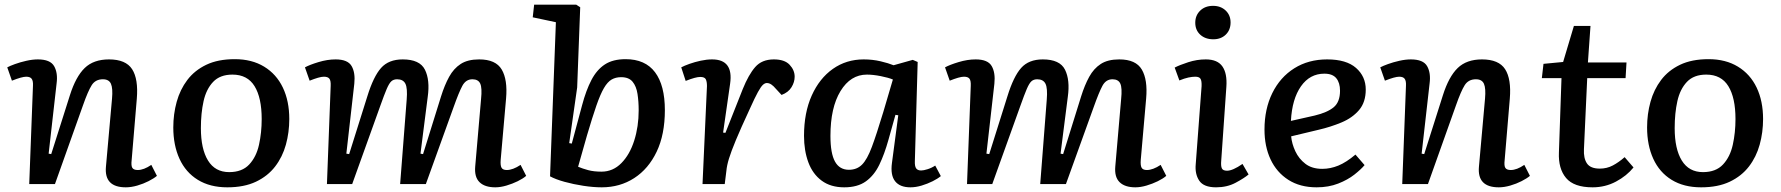

<svg xmlns="http://www.w3.org/2000/svg" viewBox="-20 -787 7615 821"><path d="M651 -35Q638 -24 615.5 -12.5Q593 -1 567 6.5Q541 14 518 14Q425 14 433 -74L459 -365Q463 -409 454.5 -428.5Q446 -448 420 -448Q388 -448 372 -422.5Q356 -397 335 -337L215 0H105L121 -421Q122 -441 115.5 -450Q109 -459 92 -459Q74 -459 31 -442L11 -499Q22 -505 44 -513Q66 -521 92.5 -527Q119 -533 142 -533Q195 -533 211.5 -504Q228 -475 222 -430L188 -130L199 -128L279 -380Q304 -459 342 -496Q380 -533 446 -533Q518 -533 545 -491Q572 -449 565 -365L543 -103Q540 -78 546 -69Q552 -60 569 -60Q595 -60 627 -82Z M952 14Q878 14 826 -18Q774 -50 747.5 -108Q721 -166 721 -242Q721 -299 735.5 -351.5Q750 -404 781 -445Q812 -486 862 -510Q912 -534 984 -534Q1057 -534 1109.5 -502Q1162 -470 1189.5 -412.5Q1217 -355 1217 -278Q1217 -221 1202.5 -168.5Q1188 -116 1156.5 -75Q1125 -34 1074.5 -10Q1024 14 952 14ZM960 -51Q1015 -51 1045.5 -83.5Q1076 -116 1087.5 -168Q1099 -220 1099 -278Q1099 -369 1068.5 -418.5Q1038 -468 974 -468Q921 -468 891.5 -437Q862 -406 850.5 -354.5Q839 -303 839 -239Q839 -150 869.5 -100.5Q900 -51 960 -51Z M1719 -361Q1723 -410 1713.5 -429Q1704 -448 1678 -448Q1663 -448 1653.5 -439.5Q1644 -431 1633.5 -406.5Q1623 -382 1606 -334L1486 0H1378L1394 -420Q1395 -442 1388.5 -450.5Q1382 -459 1365 -459Q1355 -459 1339.5 -454.5Q1324 -450 1304 -442L1284 -499Q1304 -510 1342 -521.5Q1380 -533 1415 -533Q1467 -533 1483.5 -504.5Q1500 -476 1495 -429L1461 -130L1473 -128L1551 -376Q1577 -460 1609.5 -496.5Q1642 -533 1702 -533Q1775 -533 1797 -489Q1819 -445 1809 -373L1778 -130L1789 -128L1866 -375Q1881 -423 1900.5 -458.5Q1920 -494 1950 -513.5Q1980 -533 2029 -533Q2100 -533 2125.5 -489.5Q2151 -446 2144 -366L2121 -104Q2119 -80 2124.5 -70Q2130 -60 2147 -60Q2173 -60 2206 -82L2230 -35Q2216 -23 2193.5 -12Q2171 -1 2145.5 6.5Q2120 14 2098 14Q2053 14 2030.5 -8Q2008 -30 2012 -75L2037 -363Q2042 -411 2033.5 -429.5Q2025 -448 2000 -448Q1972 -448 1957 -420Q1942 -392 1920 -330L1801 0H1691Z M2553 14Q2517 14 2474.5 7.5Q2432 1 2394 -9.5Q2356 -20 2332 -33L2357 -692L2258 -713L2264 -767H2444L2461 -756L2448 -413L2414 -175L2425 -173L2469 -337Q2486 -401 2509 -445Q2532 -489 2566.5 -511.5Q2601 -534 2655 -534Q2739 -534 2781 -478Q2823 -422 2823 -316Q2823 -212 2788 -138.5Q2753 -65 2692 -25.5Q2631 14 2553 14ZM2636 -457Q2613 -457 2595.5 -447Q2578 -437 2562.5 -410.5Q2547 -384 2530 -335Q2513 -286 2490 -208L2452 -74Q2471 -66 2495 -59.5Q2519 -53 2552 -53Q2601 -53 2637 -89.5Q2673 -126 2692 -186Q2711 -246 2711 -315Q2711 -353 2706 -385.5Q2701 -418 2685 -437.5Q2669 -457 2636 -457Z M3003 -419Q3003 -438 2998 -448Q2993 -458 2974 -458Q2955 -458 2912 -441L2893 -499Q2906 -506 2928.5 -514Q2951 -522 2976.5 -527.5Q3002 -533 3025 -533Q3117 -533 3102 -429L3072 -220L3082 -219L3156 -406Q3181 -468 3209.5 -500.5Q3238 -533 3289 -533Q3335 -533 3356.5 -510Q3378 -487 3378 -459Q3378 -436 3364.5 -414Q3351 -392 3322 -381L3297 -408Q3288 -419 3278.5 -425.5Q3269 -432 3259 -432Q3251 -432 3242.5 -424.5Q3234 -417 3221 -393.5Q3208 -370 3186 -321Q3147 -237 3126.5 -187.5Q3106 -138 3097 -108.5Q3088 -79 3086 -56L3079 0H2984Z M3892 -99Q3891 -76 3897.5 -67Q3904 -58 3919 -58Q3929 -58 3946.5 -63.5Q3964 -69 3979 -79L4003 -34Q3990 -23 3968 -12Q3946 -1 3921 6.5Q3896 14 3873 14Q3828 14 3807.5 -12Q3787 -38 3794 -90L3821 -294L3809 -296L3779 -189Q3762 -128 3740 -82.5Q3718 -37 3682.5 -11.5Q3647 14 3590 14Q3532 14 3493.5 -14.5Q3455 -43 3436.5 -93Q3418 -143 3418 -206Q3418 -305 3451 -378.5Q3484 -452 3541.5 -492.5Q3599 -533 3673 -533Q3711 -533 3745 -525Q3779 -517 3801 -508L3883 -531L3904 -522ZM3610 -61Q3644 -61 3666 -83Q3688 -105 3708 -158.5Q3728 -212 3757 -308L3798 -447Q3779 -455 3746 -461.5Q3713 -468 3687 -468Q3617 -468 3574 -397.5Q3531 -327 3531 -206Q3531 -131 3550.5 -96Q3570 -61 3610 -61Z M4456 -361Q4460 -410 4450.5 -429Q4441 -448 4415 -448Q4400 -448 4390.5 -439.5Q4381 -431 4370.5 -406.5Q4360 -382 4343 -334L4223 0H4115L4131 -420Q4132 -442 4125.5 -450.5Q4119 -459 4102 -459Q4092 -459 4076.5 -454.5Q4061 -450 4041 -442L4021 -499Q4041 -510 4079 -521.5Q4117 -533 4152 -533Q4204 -533 4220.5 -504.5Q4237 -476 4232 -429L4198 -130L4210 -128L4288 -376Q4314 -460 4346.5 -496.5Q4379 -533 4439 -533Q4512 -533 4534 -489Q4556 -445 4546 -373L4515 -130L4526 -128L4603 -375Q4618 -423 4637.5 -458.5Q4657 -494 4687 -513.5Q4717 -533 4766 -533Q4837 -533 4862.5 -489.5Q4888 -446 4881 -366L4858 -104Q4856 -80 4861.5 -70Q4867 -60 4884 -60Q4910 -60 4943 -82L4967 -35Q4953 -23 4930.5 -12Q4908 -1 4882.5 6.5Q4857 14 4835 14Q4790 14 4767.5 -8Q4745 -30 4749 -75L4774 -363Q4779 -411 4770.5 -429.5Q4762 -448 4737 -448Q4709 -448 4694 -420Q4679 -392 4657 -330L4538 0H4428Z M5091 -690Q5091 -721 5112 -741.5Q5133 -762 5167 -762Q5200 -762 5221 -742Q5242 -722 5242 -691Q5242 -659 5221.5 -639Q5201 -619 5168 -619Q5134 -619 5112.5 -638.5Q5091 -658 5091 -690ZM5118 -418Q5119 -441 5113.5 -450Q5108 -459 5091 -459Q5078 -459 5061.5 -455.5Q5045 -452 5023 -443L5003 -498Q5024 -509 5061 -521Q5098 -533 5136 -533Q5186 -533 5207 -503Q5228 -473 5224 -416L5202 -100Q5200 -78 5204.5 -67.5Q5209 -57 5227 -57Q5251 -57 5293 -86L5319 -41Q5300 -25 5263.5 -5.5Q5227 14 5180 14Q5127 14 5108 -14.5Q5089 -43 5093 -85Z M5655 -533Q5737 -533 5778.5 -496.5Q5820 -460 5820 -404Q5820 -350 5791.5 -316.5Q5763 -283 5716.5 -263.5Q5670 -244 5618 -232L5501 -204Q5504 -172 5519 -140Q5534 -108 5562 -86.5Q5590 -65 5634 -65Q5669 -65 5703 -79Q5737 -93 5776 -126L5815 -81Q5800 -63 5771.5 -40.5Q5743 -18 5702 -2Q5661 14 5610 14Q5539 14 5489 -18Q5439 -50 5413 -105.5Q5387 -161 5387 -233Q5387 -321 5420.5 -389Q5454 -457 5514.5 -495Q5575 -533 5655 -533ZM5710 -399Q5710 -433 5694 -452.5Q5678 -472 5643 -472Q5581 -472 5543 -418Q5505 -364 5500 -270L5602 -293Q5656 -306 5683 -328.5Q5710 -351 5710 -399Z M6522 -35Q6509 -24 6486.5 -12.5Q6464 -1 6438 6.5Q6412 14 6389 14Q6296 14 6304 -74L6330 -365Q6334 -409 6325.5 -428.5Q6317 -448 6291 -448Q6259 -448 6243 -422.5Q6227 -397 6206 -337L6086 0H5976L5992 -421Q5993 -441 5986.5 -450Q5980 -459 5963 -459Q5945 -459 5902 -442L5882 -499Q5893 -505 5915 -513Q5937 -521 5963.5 -527Q5990 -533 6013 -533Q6066 -533 6082.5 -504Q6099 -475 6093 -430L6059 -130L6070 -128L6150 -380Q6175 -459 6213 -496Q6251 -533 6317 -533Q6389 -533 6416 -491Q6443 -449 6436 -365L6414 -103Q6411 -78 6417 -69Q6423 -60 6440 -60Q6466 -60 6498 -82Z M6580 -514 6664 -522 6710 -676H6781L6770 -520H6935L6931 -453H6767L6753 -149Q6751 -110 6766 -88Q6781 -66 6821 -66Q6851 -66 6876.5 -79.5Q6902 -93 6927 -115L6965 -71Q6936 -35 6890 -10.5Q6844 14 6790 14Q6710 14 6676.5 -26Q6643 -66 6646 -135L6657 -453H6573Z M7254 14Q7180 14 7128 -18Q7076 -50 7049.5 -108Q7023 -166 7023 -242Q7023 -299 7037.5 -351.5Q7052 -404 7083 -445Q7114 -486 7164 -510Q7214 -534 7286 -534Q7359 -534 7411.5 -502Q7464 -470 7491.5 -412.5Q7519 -355 7519 -278Q7519 -221 7504.5 -168.5Q7490 -116 7458.5 -75Q7427 -34 7376.5 -10Q7326 14 7254 14ZM7262 -51Q7317 -51 7347.5 -83.5Q7378 -116 7389.5 -168Q7401 -220 7401 -278Q7401 -369 7370.5 -418.5Q7340 -468 7276 -468Q7223 -468 7193.5 -437Q7164 -406 7152.5 -354.5Q7141 -303 7141 -239Q7141 -150 7171.5 -100.5Q7202 -51 7262 -51Z"/></svg>

Font: Literata 7pt Medium
Style: Italic
Weight: 500
Italic angle: -2°
Designer: Latin by Veronika Burian and Jose Scaglione. Greek by Irene Vlachou. Cyrillic by Vera Evstafieva
Foundry: TypeTogether
Version: Version 3.002